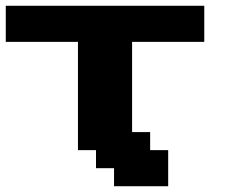

<svg xmlns="http://www.w3.org/2000/svg" viewBox="-20 -645 852 665"><path d="M375 0H562.5V-125H500V-187.5H437.5V-500H687.5V-625H0V-500H250V-125H312.5V-62.5H375Z"/></svg>

Font: Faithful 32x
Style: Semibold
Weight: 400
Foundry: Faithful Resource Pack
Version: Version 1.0; January 27, 2023